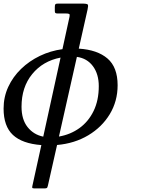

<svg xmlns="http://www.w3.org/2000/svg" viewBox="-22 -800 810 1070"><path d="M-2 -195Q-2 -259.5 24 -315.8Q50 -372 95.5 -416Q141 -460 200.2 -488.5Q259.5 -517 326 -526L365.5 -707Q368 -719 363.8 -722Q359.5 -725 343.5 -725H297.5Q289 -725 286.2 -728Q283.5 -731 283.5 -739V-761Q283.5 -773 286.8 -776.5Q290 -780 301.5 -780H435.5Q463.5 -780 467.2 -774.5Q471 -769 466 -747L417 -529Q520.5 -522.5 577 -474Q633.5 -425.5 633.5 -325Q633.5 -236 589.8 -163.8Q546 -91.5 469.8 -46Q393.5 -0.5 296 8L245 234Q242.5 246 238.2 248Q234 250 225.5 250H172Q163.5 250 159.8 248.5Q156 247 158 238L208.5 8.5Q102 0.5 50 -48Q-2 -96.5 -2 -195ZM528.5 -320Q528.5 -387 496 -431Q463.5 -475 406.5 -483L306.5 -39Q370.5 -50 420.8 -86.2Q471 -122.5 499.8 -181.8Q528.5 -241 528.5 -320ZM98 -205Q98 -134.5 131.5 -92Q165 -49.5 219 -38.5L315.5 -479Q217 -460 157.5 -387.2Q98 -314.5 98 -205Z"/></svg>

Font: Besley
Style: Italic
Weight: 400
Italic angle: -13°
Designer: Owen Earl
Foundry: indestructible type*
Version: Version 4.000; ttfautohint (v1.8.4.7-5d5b)